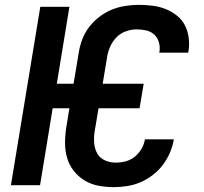

<svg xmlns="http://www.w3.org/2000/svg" viewBox="-20 -763 840 791"><path d="M449 8Q416 8 385 2Q354 -4 328.5 -19.5Q303 -35 284 -59Q265 -83 256.5 -112.5Q248 -142 248 -174Q248 -206 253 -238L266 -317H197L145 0H25L146 -735H266L214 -418H283L304 -543Q308 -571 318 -598.5Q328 -626 346 -650Q364 -674 388.5 -693Q413 -712 440 -723Q467 -734 495.5 -738.5Q524 -743 552 -743Q580 -743 608 -739.5Q636 -736 660.5 -726.5Q685 -717 706.5 -700.5Q728 -684 740.5 -661Q753 -638 757 -610.5Q761 -583 757 -555L755 -546H636L637 -550Q640 -570 634.5 -589Q629 -608 615.5 -620.5Q602 -633 583 -637.5Q564 -642 543 -642Q521 -642 498.5 -634Q476 -626 459.5 -609Q443 -592 433.5 -570Q424 -548 421 -526L403 -418H572L555 -317H386L370 -222Q366 -198 368 -174Q370 -150 380.5 -131Q391 -112 412 -102.5Q433 -93 457 -93Q477 -93 498 -98.5Q519 -104 535.5 -117.5Q552 -131 563 -150Q574 -169 577 -189H696Q692 -162 680.5 -135Q669 -108 651.5 -84.5Q634 -61 610 -42.5Q586 -24 559.5 -12.5Q533 -1 504.5 3.5Q476 8 449 8Z"/></svg>

Font: Iosevka Aile Oblique
Style: Bold
Weight: 700
Italic angle: -9°
Designer: Belleve Invis
Foundry: Belleve Invis
Version: Version 31.1.0; ttfautohint (v1.8.4)